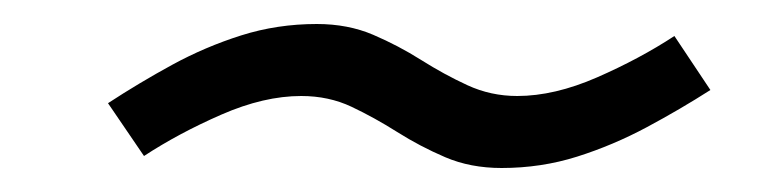

<svg xmlns="http://www.w3.org/2000/svg" viewBox="-20 -430 640 160"><path d="M70 -344Q96 -361 123.5 -376Q151 -391 181 -400.5Q211 -410 244 -410Q270 -410 291 -401Q312 -392 331 -380Q350 -368 369.5 -359Q389 -350 411 -350Q442 -350 477.5 -365.5Q513 -381 542 -400L572 -355Q547 -339 519 -324Q491 -309 461 -299.5Q431 -290 398 -290Q372 -290 351 -299Q330 -308 311 -320Q292 -332 273 -341Q254 -350 231 -350Q200 -350 164.5 -334.5Q129 -319 100 -300Z"/></svg>

Font: Epunda Slab Light
Style: Italic
Weight: 300
Italic angle: -12°
Designer: Simon Atzbach
Foundry: typofactur
Version: Version 1.102